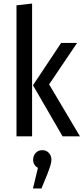

<svg xmlns="http://www.w3.org/2000/svg" viewBox="-20 -769 471 1083"><path d="M161 0H73V-739L161 -749ZM257 -293 431 0H333L166 -288L325 -527H415ZM270 132Q270 145 265.5 160.5Q261 176 249 208L214 294H166L194 178Q167 162 167 132Q167 109 181.5 93.5Q196 78 219 78Q241 78 255.5 93.5Q270 109 270 132Z"/></svg>

Font: Fira Sans Compressed
Style: Regular
Weight: 400
Width: 1
Designer: bBox Type GmbH & Carrois Corporate GbR & Edenspiekermann AG
Foundry: bBox Type GmbH & Carrois Corporate GbR & Edenspiekermann AG
Version: Version 4.301